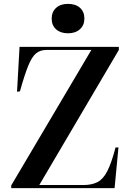

<svg xmlns="http://www.w3.org/2000/svg" viewBox="-20 -972 679 992"><path d="M38 0V-14L452 -714H220Q188 -714 166.5 -696.5Q145 -679 126 -632.5Q107 -586 83 -500L68 -498L81 -730H594V-714L183 -16H410Q454 -16 483.5 -31Q513 -46 534.5 -88Q556 -130 577 -210H592L572 0ZM331 -800Q293 -800 270 -820.5Q247 -841 247 -876Q247 -910 269.5 -931Q292 -952 331 -952Q371 -952 393.5 -931.5Q416 -911 416 -876Q416 -842 393 -821Q370 -800 331 -800Z"/></svg>

Font: Literata 72pt SemiBold
Style: Regular
Weight: 600
Designer: Latin by Veronika Burian and Jose Scaglione. Greek by Irene Vlachou. Cyrillic by Vera Evstafieva.
Foundry: TypeTogether
Version: Version 3.002